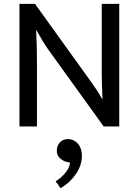

<svg xmlns="http://www.w3.org/2000/svg" viewBox="-20 -650 712 987"><path d="M322 182Q307 179 289.5 164.5Q272 150 272 124Q272 100 287.5 82.5Q303 65 331 65Q343 65 355 70Q367 75 377.5 85.5Q388 96 394.5 112.5Q401 129 401 153Q401 176 393 199.5Q385 223 370 245Q355 267 335 285.5Q315 304 291 317L266 282Q294 265 316 238.5Q338 212 340 186ZM80 -630H160L447 -231Q463 -209 478 -186Q493 -163 505 -141H507Q505 -176 504 -211Q503 -246 503 -281V-630H593V0H513L229 -394Q214 -415 198 -441.5Q182 -468 168 -494H166Q168 -452 169 -410Q170 -368 170 -326V0H80Z"/></svg>

Font: Mukta Malar
Style: Regular
Weight: 400
Designer: Aadarsh Rajan, Girish Dalvi, Yashodeep Gholap
Foundry: Ek Type
Version: Version 2.538;PS 1.000;hotconv 16.6.51;makeotf.lib2.5.65220;